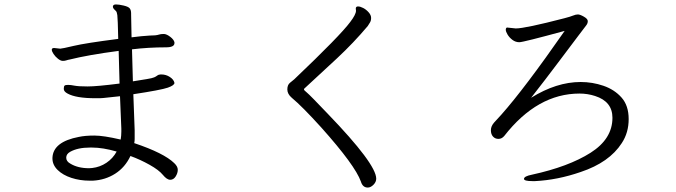

<svg xmlns="http://www.w3.org/2000/svg" viewBox="-20 -786 3040 864"><path d="M505 -104Q443 -122 394 -122H385Q330 -122 296 -103Q278 -93 278 -76.5Q278 -60 296 -50Q330 -29 381 -29L395 -30Q430 -34 459 -53.5Q488 -73 505 -104ZM580 -362Q586 -212 586 -200V-160Q586 -151 584 -142Q718 -97 764 -52Q780 -37 780 -22Q780 -7 770.5 8Q761 23 746 23Q731 23 713 1Q695 -21 653 -44.5Q611 -68 567 -84Q543 -33 498.5 -4.5Q454 24 398 27H383Q340 27 301.5 14.5Q263 2 239.5 -21Q216 -44 216 -73V-76Q219 -148 335 -170Q363 -176 404.5 -176Q446 -176 523 -158Q526 -175 526 -194V-207L520 -353L445 -345L429 -344H409Q322 -344 284 -365Q267 -374 267 -386Q267 -398 271 -401Q275 -404 286.5 -404Q298 -404 315.5 -400.5Q333 -397 374.5 -397Q416 -397 518 -410Q516 -496 514 -557Q377 -539 293 -518Q286 -517 279 -514.5Q272 -512 262.5 -512Q253 -512 241 -521.5Q229 -531 221 -543Q213 -555 213 -562.5Q213 -570 224 -570L251 -567Q259 -567 311.5 -579.5Q364 -592 512 -611Q510 -703 508 -717.5Q506 -732 502 -736L493 -745Q488 -750 488 -756V-757Q489 -766 502 -766Q515 -766 536.5 -761Q558 -756 564 -748Q570 -740 570 -726V-721Q570 -700 572 -618Q618 -624 654 -626L678 -627Q688 -628 696 -630.5Q704 -633 714 -633H719Q731 -632 746.5 -620Q762 -608 765 -596V-592Q765 -573 727 -573Q648 -573 574 -564L578 -420Q615 -426 640 -430Q665 -434 674 -438Q683 -442 687.5 -446Q692 -450 702 -451H706Q727 -451 744.5 -439.5Q762 -428 765 -413Q765 -402 735 -391.5Q705 -381 580 -362Z M1581 -747Q1581 -757 1591 -757Q1601 -757 1614.5 -750Q1628 -743 1639 -730.5Q1650 -718 1650 -705.5Q1650 -693 1645 -685Q1640 -677 1635 -669Q1571 -593 1497 -524Q1423 -455 1349 -387Q1348 -386 1348 -383Q1348 -380 1361.5 -369Q1375 -358 1454 -275Q1673 -48 1673 18Q1673 33 1660.5 45.5Q1648 58 1635 58Q1612 58 1604 31Q1578 -42 1426 -212Q1340 -307 1293 -346Q1273 -363 1273 -383.5Q1273 -404 1285 -413.5Q1297 -423 1304 -429Q1511 -626 1556 -687Q1582 -721 1582 -738Z M2521 -647Q2334 -596 2317 -596Q2300 -596 2286 -606.5Q2272 -617 2264 -630.5Q2256 -644 2256 -652Q2256 -660 2261 -662H2263L2301 -658Q2343 -658 2520 -704Q2547 -711 2559 -716Q2571 -721 2580.5 -721Q2590 -721 2607.5 -711Q2625 -701 2625 -691Q2625 -681 2618.5 -672.5Q2612 -664 2582 -624.5Q2552 -585 2493.5 -507Q2435 -429 2370 -346Q2484 -417 2593 -417Q2646 -417 2695.5 -400Q2745 -383 2777 -347Q2809 -311 2809 -250Q2809 -189 2778 -142Q2722 -55 2593 -12Q2489 24 2388 29H2376Q2338 29 2338 19Q2338 7 2374 0Q2539 -36 2637.5 -98.5Q2736 -161 2736 -256Q2736 -329 2658 -354Q2624 -365 2588 -365Q2398 -365 2249 -174Q2238 -161 2223 -161Q2208 -161 2198.5 -171.5Q2189 -182 2189 -200Q2189 -218 2203.5 -234.5Q2218 -251 2236 -270Q2340 -387 2521 -647Z"/></svg>

Font: LXGW WenKai Mono Lite
Style: Regular
Weight: 400
Monospace: yes
Designer: LXGW / Fontworks Inc.
Foundry: LXGW / Fontworks Inc.
Version: Version 1.520; June 14, 2025